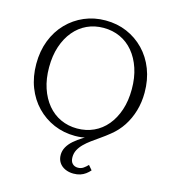

<svg xmlns="http://www.w3.org/2000/svg" viewBox="-135 -829 1047 1173"><g transform="rotate(15 388.5 -242.5)"><path d="M388 -37Q445 -37 493 -59Q541 -81 576 -123Q611 -165 630.5 -223.5Q650 -282 650 -355Q650 -428 630.5 -486.5Q611 -545 576 -587Q541 -629 493 -651Q445 -673 388 -673Q331 -673 283.5 -651Q236 -629 201 -587Q166 -545 146.5 -486.5Q127 -428 127 -355Q127 -282 146.5 -223.5Q166 -165 201 -123Q236 -81 284 -59Q332 -37 388 -37ZM597 -61Q570 -39 542.5 -20Q515 -1 490.5 17Q466 35 447.5 53.5Q429 72 418 93Q407 114 407 139Q407 166 420.5 179.5Q434 193 455 193Q475 193 490 182.5Q505 172 517 159L541 187Q529 201 514 212Q499 223 480.5 229Q462 235 438 235Q409 235 385 224Q361 213 347.5 192.5Q334 172 334 144Q334 118 347 94.5Q360 71 383.5 50.5Q407 30 439 10Q471 -10 509 -28L502 -9Q485 -3 466.5 1Q448 5 428.5 7.5Q409 10 388 10Q316 10 254 -16.5Q192 -43 145 -91.5Q98 -140 72 -207Q46 -274 46 -355Q46 -436 72 -503Q98 -570 145 -618.5Q192 -667 254 -693.5Q316 -720 388 -720Q461 -720 523 -693.5Q585 -667 632 -618.5Q679 -570 705 -503Q731 -436 731 -355Q731 -294 715 -239.5Q699 -185 669.5 -140Q640 -95 597 -61Z"/></g></svg>

Font: Roboto Serif 36pt Light
Style: Regular
Weight: 300
Designer: Greg Gazdowicz
Foundry: Commercial Type
Version: Version 1.008